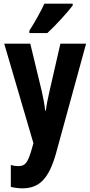

<svg xmlns="http://www.w3.org/2000/svg" viewBox="-20 -786 492 1046"><path d="M376 -756V-766H222C201 -722 174 -672 140 -619V-606H238C285 -649 349 -720 376 -756ZM3 -548 162 -6 154 23C131 102 118 119 79 119C66 119 52 117 39 113V232C59 237 80 240 102 240C194 240 246 188 285 50L449 -548H309L249 -286C239 -243 233 -211 230 -184H226C223 -214 216 -252 208 -287L145 -548Z"/></svg>

Font: Noto Sans Oriya ExtCond Bold
Style: Bold
Weight: 700
Width: 2
Designer: Amélie Bonet and Sol Matas
Foundry: Google LLC
Version: Version 2.006